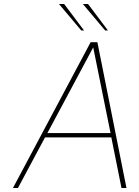

<svg xmlns="http://www.w3.org/2000/svg" viewBox="-20 -944 700 964"><path d="M435 -732H469L615 0H590L539 -254H206L70 0H45ZM535 -276 448 -706 218 -276ZM276 -924H302L402 -791H388ZM396 -924H422L522 -791H508Z"/></svg>

Font: Exo Thin
Style: Italic
Weight: 250
Italic angle: -9°
Designer: Natanael Gama
Foundry: Natanael Gama
Version: Version 1.500; ttfautohint (v1.6)